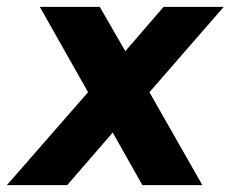

<svg xmlns="http://www.w3.org/2000/svg" viewBox="-45 -537 669 557"><path d="M-25 0 210.5 -269.5 70.5 -517H244.5L318.5 -388.5L429.5 -517H604L388.5 -269.5L542 0H368L282 -152.5L150 0Z"/></svg>

Font: Public Sans Thin ExtraBold
Style: Italic
Weight: 800
Italic angle: -8°
Version: Version 2.001